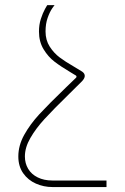

<svg xmlns="http://www.w3.org/2000/svg" viewBox="-20 -549 502 772"><path d="M246.6 -198.7Q284.7 -235.4 285.6 -236.3Q287.6 -238.3 287.6 -240.7Q287.6 -243.2 285.6 -245.1L264.6 -257.8Q225.1 -281.2 199.5 -300.8Q173.8 -320.3 155.3 -350.8Q136.7 -381.3 136.7 -422.4Q136.7 -449.7 144.3 -473.1Q151.9 -496.6 161.1 -513.2Q170.4 -529.8 170.4 -528.3H200.2Q200.2 -530.3 189.9 -515.4Q179.7 -500.5 171.4 -476.8Q163.1 -453.1 163.1 -422.4Q163.1 -387.7 179.9 -361.6Q196.8 -335.4 219.5 -318.4Q242.2 -301.3 277.8 -280.8Q302.7 -266.1 310.1 -261.2Q320.8 -253.9 320.8 -243.7Q320.8 -234.4 310.1 -222.7L257.8 -170.9Q193.8 -108.4 158.9 -70.3Q124 -32.2 102.1 5.9Q80.1 43.9 80.1 80.1Q80.1 107.9 93.3 129.9Q106.4 151.9 131.6 164.3Q156.7 176.8 190.9 176.8H408.2V203.1H190.9Q155.8 203.1 124.3 189.2Q92.8 175.3 73.2 147.5Q53.7 119.6 53.7 80.1Q53.7 36.1 77.1 -6.3Q100.6 -48.8 137.9 -89.4Q175.3 -129.9 246.6 -198.7Z"/></svg>

Font: Mardoto Thin
Style: Regular
Weight: 250
Designer: Christian Robertson, Vahan Hovhannisyan
Foundry: Google
Version: Version 1.000